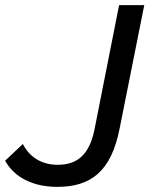

<svg xmlns="http://www.w3.org/2000/svg" viewBox="-35 -720 595 748"><path d="M188 8C319 8 398 -52 431 -219L527 -700H429L333 -215C313 -117 266 -78 190 -78C127 -78 80 -108 54 -159L-15 -94C20 -30 92 8 188 8Z"/></svg>

Font: AWKNG-Font Medium
Style: Italic
Weight: 500
Italic angle: -11.3°
Designer: Awakening Church
Foundry: Awakening Church
Version: Version 1.700;PS 001.700;hotconv 1.0.88;makeotf.lib2.5.64775